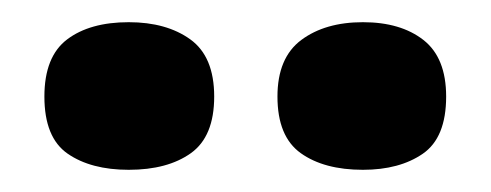

<svg xmlns="http://www.w3.org/2000/svg" viewBox="-20 -759 442 173"><path d="M307 -606Q272 -606 251 -621Q230 -636 230 -672Q230 -707 251.5 -723Q273 -739 307 -739Q341 -739 361.5 -723Q382 -707 382 -672Q382 -635 361 -620.5Q340 -606 307 -606ZM96 -606Q62 -606 41 -620.5Q20 -635 20 -672Q20 -708 40.5 -723.5Q61 -739 96 -739Q130 -739 151.5 -723.5Q173 -708 173 -672Q173 -636 152 -621Q131 -606 96 -606Z"/></svg>

Font: Bricolage Grotesque 48pt Condensed ExtraBold ExtraBold
Style: Regular
Weight: 800
Version: Version 1.000;gftools[0.9.30]